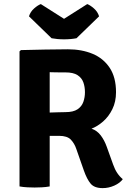

<svg xmlns="http://www.w3.org/2000/svg" viewBox="-20 -936 653 964"><path d="M562.5 -473Q562.5 -425 544.2 -388Q526 -351 497.8 -326.2Q469.5 -301.5 439.5 -290Q467.5 -280.5 486 -256Q504.5 -231.5 516 -199L548 -110Q556.5 -85.5 568.8 -67.2Q581 -49 596.5 -36.5Q582.5 -17 554 -4.2Q525.5 8.5 495.5 8.5Q454 8.5 435.2 -13.8Q416.5 -36 401 -80L363 -188.5Q354 -215.5 335.8 -234.8Q317.5 -254 276.5 -254H167.5V-368.5Q187 -369.5 215.8 -370.5Q244.5 -371.5 270.5 -372.2Q296.5 -373 308.5 -373Q348 -373 369.2 -387.2Q390.5 -401.5 398.5 -424.5Q406.5 -447.5 406.5 -473Q406.5 -500 398.5 -522.5Q390.5 -545 369.2 -558.8Q348 -572.5 308.5 -572.5Q298 -572.5 285 -572.5Q272 -572.5 258 -572.8Q244 -573 229.5 -573.5V0Q210.5 3.5 190 4.5Q169.5 5.5 153.5 5.5Q139.5 5.5 118 4.5Q96.5 3.5 78 0V-678L85 -684.5Q148 -686 206.5 -687.2Q265 -688.5 321 -688.5Q390.5 -688.5 445 -665.8Q499.5 -643 531 -595.2Q562.5 -547.5 562.5 -473ZM418 -915.5Q433 -910 451.8 -893.5Q470.5 -877 477.5 -854L364 -744Q351.5 -741.5 335 -740Q318.5 -738.5 301.5 -738.5Q284.5 -738.5 268.2 -740Q252 -741.5 239 -744L125.5 -854Q132.5 -877 151.2 -893.5Q170 -910 185 -915.5L301.5 -841.5Z"/></svg>

Font: Signika Negative
Style: Bold
Weight: 700
Designer: Anna Giedry
Foundry: Anna Giedry
Version: Version 2.001